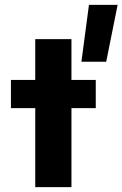

<svg xmlns="http://www.w3.org/2000/svg" viewBox="-20 -770 504 790"><path d="M125 0V-325H25V-441H125V-609H274V-441H374V-325H274V0ZM315 -516 346 -750H464L417 -516Z"/></svg>

Font: Teachers
Style: Bold
Weight: 700
Designer: Alfredo Marco Pradil, Chank Diesel
Version: Version 1.001